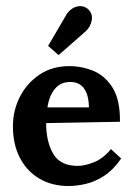

<svg xmlns="http://www.w3.org/2000/svg" viewBox="-20 -608 444 640"><path d="M208.7 12.1Q153.6 12.1 111.8 -12.3Q70 -36.7 46.6 -81.4Q23.1 -126.1 23.1 -187Q23.1 -239.8 46.4 -285.5Q69.7 -331.1 112 -359.4Q154.4 -387.6 210.9 -387.6Q252.7 -387.6 291.7 -371.5Q330.8 -355.3 355.7 -315Q380.6 -274.7 379.9 -202.1L133.8 -197.7Q133.8 -136 157.3 -95.5Q180.8 -55 239.5 -55Q262.2 -55 293.2 -67.3Q324.2 -79.6 349.8 -111.1L383.9 -79.6Q356.8 -40.7 326 -21.1Q295.2 -1.5 264.8 5.3Q234.3 12.1 208.7 12.1ZM138.2 -250.1H276.5Q275.8 -281.3 267.7 -299.8Q259.6 -318.3 246.1 -326.5Q232.5 -334.8 214.9 -334.8Q181.5 -334.8 162.6 -311.3Q143.7 -287.9 138.2 -250.1ZM175.3 -424.3 140.4 -455.1 202.1 -560.3Q210.1 -572.8 222 -580.1Q234 -587.5 247.3 -587.6Q260.7 -587.8 272.8 -578.3Q290.1 -562.2 285.7 -540Q281.3 -517.8 265.9 -503.9Z"/></svg>

Font: Parastoo
Style: Regular
Weight: 400
Foundry: Saber Rastikerdar (saber.rastikerdar@gmail.com)
Version: Version 3.000